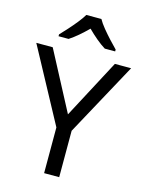

<svg xmlns="http://www.w3.org/2000/svg" viewBox="-137 -1026 840 1107"><g transform="rotate(15 283.0 -472.0)"><path d="M283 -363 469 -714H566L328 -277V0H238V-273L0 -714H98ZM327 -944Q339 -922 361.5 -894.5Q384 -867 408.5 -840.5Q433 -814 452 -795V-784H390Q364 -800 336 -823.5Q308 -847 281 -874Q254 -847 227 -824Q200 -801 174 -784H114V-795Q133 -815 156.5 -841Q180 -867 202 -894.5Q224 -922 237 -944Z"/></g></svg>

Font: Noto Sans Armenian
Style: Regular
Weight: 400
Designer: Monotype Design Team
Foundry: Monotype Imaging Inc.
Version: Version 2.007